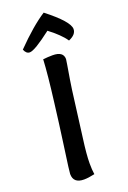

<svg xmlns="http://www.w3.org/2000/svg" viewBox="-169 -948 671 1007"><g transform="rotate(-20 167.0 -444.5)"><path d="M334 -758Q334 -727 291 -709Q277 -730 254.5 -751.5Q232 -773 217 -784L202 -796Q105 -721 77 -721Q57 -721 47 -747Q143 -845 216 -892Q334 -800 334 -758ZM130 -663Q159 -666 183 -666Q243 -666 243 -623Q243 -618 238.5 -593Q234 -568 225.5 -515Q217 -462 210 -404L184 -203Q172 -115 172 -66Q172 -32 176 -5Q141 3 116 3Q57 3 57 -49Q57 -56 61.5 -90Q66 -124 79.5 -220.5Q93 -317 107 -431Q126 -581 130 -663Z"/></g></svg>

Font: Overlock
Style: Bold Italic
Weight: 700
Designer: Dario Muhafara
Foundry: Dario Manuel Muhafara
Version: Version 1.002